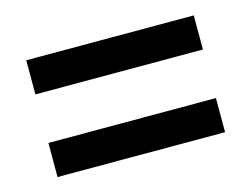

<svg xmlns="http://www.w3.org/2000/svg" viewBox="-51 -506 556 424"><g transform="rotate(-15 226.5 -293.5)"><path d="M418 -238V-160H35V-238ZM418 -427V-349H35V-427Z"/></g></svg>

Font: Mukta Vaani SemiBold
Style: Regular
Weight: 600
Designer: Noopur Datye, Girish Dalvi, Yashodeep Gholap, Pallavi Karambelkar
Foundry: Ek Type
Version: Version 2.538;PS 1.000;hotconv 16.6.51;makeotf.lib2.5.65220;